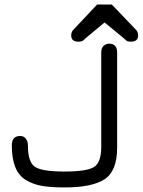

<svg xmlns="http://www.w3.org/2000/svg" viewBox="-20 -821 631 849"><path d="M302.7 -687.5 409.2 -800.8H474.6L583 -687.5Q590.8 -677.7 590.8 -664.1Q590.8 -636.7 558.6 -636.7Q544.9 -636.7 540 -640.6Q530.3 -648.4 524.4 -654.3L442.4 -721.7L361.3 -654.3Q359.4 -653.3 355.5 -649.4Q351.6 -644.5 348.6 -642.6Q340.8 -636.7 327.1 -636.7Q294.9 -636.7 294.9 -664.1Q294.9 -677.7 302.7 -687.5ZM427.7 -171.9V-588.9Q427.7 -609.4 438.5 -618.7Q449.2 -627.9 462.9 -627.9Q498 -627.9 498 -587.9V-168.9Q498 -64.5 442.4 -28.3Q386.7 7.8 265.6 7.8Q205.1 7.8 165.5 1Q126 -5.9 93.8 -25.4Q32.2 -62.5 32.2 -177.7Q32.2 -219.7 69.3 -219.7Q85 -219.7 94.2 -208Q103.5 -196.3 103.5 -177.7Q103.5 -102.5 135.7 -82.5Q168 -62.5 265.1 -62.5Q362.3 -62.5 395 -82Q427.7 -101.6 427.7 -171.9Z"/></svg>

Font: Jura
Style: DemiBold
Weight: 600
Version: Version 2.5